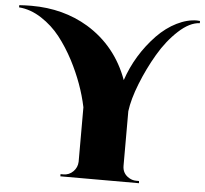

<svg xmlns="http://www.w3.org/2000/svg" viewBox="-138 -817 932 873"><g transform="rotate(5 327.5 -380.5)"><path d="M-29 -761Q117 -761 230 -693Q363 -612 418 -461Q458 -579 545 -670Q587 -713 634.5 -736.5Q682 -760 726 -760Q733 -760 740 -759V-749Q694 -747 643.5 -700.5Q593 -654 554 -587.5Q515 -521 486.5 -449Q458 -377 451 -322V-73Q451 -37 482 -19Q497 -10 515 -10H527L528 0H169V-10H182Q208 -10 226.5 -28.5Q245 -47 246 -73V-322Q224 -427 170 -531Q140 -588 104 -634Q68 -680 18 -712.5Q-32 -745 -85 -749V-759Q-56 -761 -29 -761Z"/></g></svg>

Font: Cinzel Decorative Black
Style: Regular
Weight: 900
Designer: Natanael Gama
Version: Version 1.002;PS 001.002;hotconv 1.0.56;makeotf.lib2.0.21325